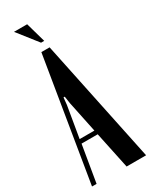

<svg xmlns="http://www.w3.org/2000/svg" viewBox="-226 -900 748 947"><g transform="rotate(-30 148.0 -426.5)"><path d="M109 -699H156L302 0H191L147 -209H55L20 0H-6ZM88 -411 58 -233H142L105 -411L99 -451H92ZM131 -740 42 -853H117L149 -740Z"/></g></svg>

Font: Moniqa Extra Bold Narrow Heading
Style: Regular
Weight: 800
Width: 4
Designer: Rajesh Rajput
Foundry: Rajesh Rajput
Version: Version 1.000;December 15, 2022;FontCreator 14.0.0.2794 32-b